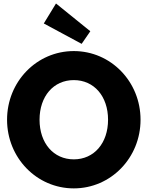

<svg xmlns="http://www.w3.org/2000/svg" viewBox="-20 -1053 836 1088"><path d="M20 -374.5C20 -158.6 188.2 14.5 398.2 14.5C608.2 14.5 776.4 -158.6 776.4 -374.5C776.4 -590.5 608.2 -763.6 398.2 -763.6C188.2 -763.6 20 -590.5 20 -374.5ZM204.1 -374.5C204.1 -507.3 283.2 -599.1 398.2 -599.1C513.2 -599.1 592.3 -507.3 592.3 -374.5C592.3 -241.8 513.2 -150 398.2 -150C283.2 -150 204.1 -241.8 204.1 -374.5ZM442.7 -804.5 491.8 -875.9 297.3 -1033.2 228.2 -920Z"/></svg>

Font: Spartan MB ExtBd
Style: Regular
Weight: 800
Designer: Matt Bailey, Mirko Velimirovic
Foundry: Matt Bailey
Version: Version 1.005